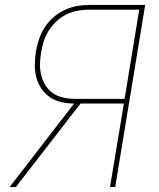

<svg xmlns="http://www.w3.org/2000/svg" viewBox="-20 -755 640 775"><path d="M44 0H19L279 -337Q253 -337 227 -343Q201 -349 181 -363Q161 -377 147 -397.5Q133 -418 126.5 -443Q120 -468 120.5 -494.5Q121 -521 125 -547Q129 -572 137.5 -597Q146 -622 160.5 -644.5Q175 -667 195.5 -685Q216 -703 240.5 -714.5Q265 -726 290 -730.5Q315 -735 340 -735H566L445 0H424L480 -337H305ZM283 -356H483L542 -716H340Q318 -716 295 -712Q272 -708 249.5 -697.5Q227 -687 209 -670Q191 -653 177.5 -632.5Q164 -612 157 -589.5Q150 -567 146 -544Q142 -520 141.5 -496.5Q141 -473 146.5 -451Q152 -429 164 -410Q176 -391 194.5 -378.5Q213 -366 236 -361Q259 -356 283 -356Z"/></svg>

Font: Iosevka Thin Extended Oblique
Style: Regular
Weight: 100
Width: 7
Italic angle: -9°
Monospace: yes
Designer: Belleve Invis
Foundry: Belleve Invis
Version: Version 32.5.0; ttfautohint (v1.8.4)